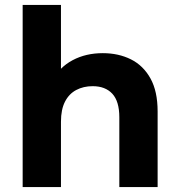

<svg xmlns="http://www.w3.org/2000/svg" viewBox="-20 -762 731 782"><path d="M72.3 0V-742H228.3V-388.8L193 -433.6Q222 -488.4 275.9 -516.9Q329.8 -545.5 398.6 -545.5Q462.8 -545.5 513.2 -520.3Q563.6 -495.1 592.8 -442.6Q622 -390.2 622 -307.8V0H466V-284.5Q466 -349.3 437.5 -380.2Q408.9 -411 357.4 -411Q319.9 -411 290.4 -395.4Q261 -379.8 244.7 -347.9Q228.3 -316.1 228.3 -266.1V0Z"/></svg>

Font: Montserrat Thin
Style: Regular
Weight: 100
Designer: Julieta Ulanovsky
Foundry: Julieta Ulanovsky
Version: Version 9.000